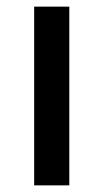

<svg xmlns="http://www.w3.org/2000/svg" viewBox="-20 -559 312 579"><path d="M189 0V-539H83V0Z"/></svg>

Font: Noto Sans Devanagari UI Medium
Style: Regular
Weight: 500
Designer: Jelle Bosma - Monotype Design Team
Foundry: Monotype Imaging Inc.
Version: Version 2.004